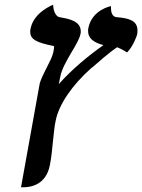

<svg xmlns="http://www.w3.org/2000/svg" viewBox="-20 -594 602 813"><path d="M216 -84C229 -150 284 -233 369 -308V-307C393 -328 440 -370 476 -394C482 -392 497 -385 518 -372C542 -395 559 -440 561 -449C562 -456 562 -461 562 -466C562 -508 523 -517 477 -521C463 -521 450 -530 450 -560V-568C450 -568 370 -554 354 -475C353 -470 353 -466 353 -462C353 -433 375 -414 418 -403C353 -357 285 -301 229 -238L235 -268C241 -301 263 -339 283 -373C301 -402 317 -432 320 -447C322 -453 322 -457 322 -461C322 -504 275 -514 233 -521C222 -522 206 -538 205 -574C205 -574 124 -543 110 -475C108 -469 108 -464 108 -459C108 -426 138 -413 208 -399C210 -398 209 -388 206 -374C202 -354 190 -332 179 -310C165 -282 150 -254 147 -234L69 199H79C107 199 174 191 191 106C197 76 201 41 204 7C208 -26 210 -59 216 -84Z"/></svg>

Font: Linux Libertine O
Style: Bold Italic
Weight: 700
Italic angle: -11.5°
Designer: Philipp H. Poll
Foundry: Philipp H. Poll
Version: Version 4.1.0